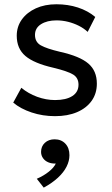

<svg xmlns="http://www.w3.org/2000/svg" viewBox="-20 -530 525 900"><path d="M238 14.5Q180 14.5 128.2 -2.8Q76.5 -20 42 -49L80 -118.5Q112.5 -91.5 154.2 -76.2Q196 -61 238 -61Q290 -61 319 -79.8Q348 -98.5 348 -133Q348 -165 323 -180.5Q298 -196 230 -212.5Q140 -233 99.2 -267.5Q58.5 -302 58.5 -362.5Q58.5 -405.5 82.5 -438.8Q106.5 -472 148.2 -491Q190 -510 244.5 -510Q298.5 -510 345.2 -494.8Q392 -479.5 426.5 -450.5L391 -380.5Q373.5 -397 349.8 -409Q326 -421 299 -427.8Q272 -434.5 245 -434.5Q200.5 -434.5 172.2 -416.5Q144 -398.5 144 -366.5Q144 -333 171.2 -317.5Q198.5 -302 262 -287Q354 -266.5 394 -232.2Q434 -198 434 -138Q434 -91.5 409.5 -57.2Q385 -23 341 -4.2Q297 14.5 238 14.5ZM185 349.5 152.5 308Q184 294.5 208.5 275Q233 255.5 241.5 236.5Q222.5 237.5 206.8 231Q191 224.5 181.8 211.5Q172.5 198.5 172.5 182Q172.5 156 190.2 139.5Q208 123 236 123Q267 123 286.2 143.2Q305.5 163.5 305.5 197.5Q305.5 224.5 292 251.2Q278.5 278 251.5 303Q224.5 328 185 349.5Z"/></svg>

Font: Geologica Thin Roman Light
Style: Regular
Weight: 300
Version: Version 1.010;gftools[0.9.28]